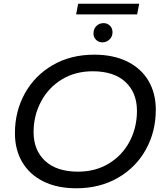

<svg xmlns="http://www.w3.org/2000/svg" viewBox="-20 -1001 880 1029"><path d="M60 -287Q60 -404 113 -500Q166 -596 262.5 -652Q359 -708 485 -708Q588 -708 662.5 -671Q737 -634 776 -567.5Q815 -501 815 -413Q815 -296 762 -200Q709 -104 612 -48Q515 8 389 8Q286 8 212 -29Q138 -66 99 -132.5Q60 -199 60 -287ZM714 -407Q714 -504 652.5 -561.5Q591 -619 477 -619Q383 -619 311 -575Q239 -531 199.5 -456Q160 -381 160 -293Q160 -196 222 -138.5Q284 -81 398 -81Q492 -81 564 -125Q636 -169 675 -243.5Q714 -318 714 -407ZM481 -822Q481 -846 496.5 -861.5Q512 -877 535 -877Q555 -877 569 -863.5Q583 -850 583 -828Q583 -805 567 -789.5Q551 -774 528 -774Q509 -774 495 -787.5Q481 -801 481 -822ZM399 -981H726L715 -924H388Z"/></svg>

Font: Montserrat Alternates Medium
Style: Italic
Weight: 500
Italic angle: -11.3°
Designer: Julieta Ulanovsky
Foundry: Julieta Ulanovsky
Version: Version 7.200